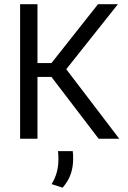

<svg xmlns="http://www.w3.org/2000/svg" viewBox="-20 -659 606 912"><path d="M448.5 0 224.5 -293.5H151.5V-359.5H224.5L445.5 -639H540L287 -320.5L286.5 -341L546.5 0ZM75.5 0V-639H158V0ZM325.5 59Q326.5 65.5 327 74.8Q327.5 84 327.5 94.5Q327.5 134 316.2 167.2Q305 200.5 277.5 232.5L225 215.5Q241.5 189 249.5 160Q257.5 131 257.5 95Q257.5 85.5 257 76.8Q256.5 68 255.5 59Z"/></svg>

Font: Anek Latin
Style: Regular
Weight: 400
Designer: Yesha Goshar
Foundry: Ek Type
Version: Version 1.003